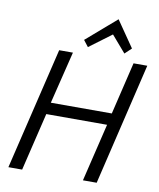

<svg xmlns="http://www.w3.org/2000/svg" viewBox="-98 -997 886 1073"><g transform="rotate(10 345.0 -460.5)"><path d="M24 0 190 -693H268L195 -396H541L612 -693H690L525 0H447L526 -329H181L102 0ZM345 -738 317 -774 487 -921 589 -773 552 -738 471 -832Z"/></g></svg>

Font: Ubuntu Sans
Style: Italic
Weight: 400
Italic angle: -13.5°
Designer: Dalton Maag Ltd
Foundry: Dalton Maag Ltd
Version: Version 1.006